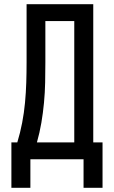

<svg xmlns="http://www.w3.org/2000/svg" viewBox="-20 -755 540 910"><path d="M34 135V-80H62Q76 -126 85 -173Q94 -220 98.5 -268Q103 -316 104.5 -363.5Q106 -411 106 -459V-735H422V-80H466V135H376V0H124V135ZM155 -80H332V-655H195V-459Q195 -412 194 -364Q193 -316 188.5 -268Q184 -220 176 -173Q168 -126 155 -80Z"/></svg>

Font: Iosevka Curly Medium
Style: Regular
Weight: 500
Monospace: yes
Designer: Belleve Invis
Foundry: Belleve Invis
Version: Version 22.1.2; ttfautohint (v1.8.4)